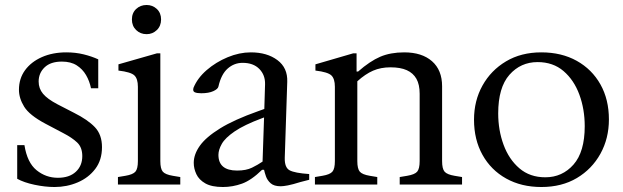

<svg xmlns="http://www.w3.org/2000/svg" viewBox="-20 -740 2498 770"><path d="M199 10Q161 10 118.5 1Q76 -8 49 -23V-158H78Q89 -88 126.5 -57.5Q164 -27 212 -27Q258 -27 284 -51Q310 -75 310 -114Q310 -149 289.5 -168.5Q269 -188 234 -206L162 -244Q98 -278 77 -312Q56 -346 56 -380Q56 -425 80.5 -458.5Q105 -492 148 -511Q191 -530 246 -530Q283 -530 315.5 -522Q348 -514 374 -502V-386H345Q339 -415 325 -439Q311 -463 287.5 -478Q264 -493 228 -493Q183 -493 159 -470Q135 -447 135 -413Q135 -385 152.5 -364Q170 -343 210 -322L276 -288Q332 -260 360.5 -230Q389 -200 389 -150Q389 -98 362 -62.5Q335 -27 291.5 -8.5Q248 10 199 10Z M453 0V-30L483 -35Q513 -40 523 -51.5Q533 -63 533 -94V-392Q533 -424 519 -437.5Q505 -451 455 -457V-482L609 -526H623V-94Q623 -63 633 -51.5Q643 -40 673 -35L703 -30V0ZM568 -603Q543 -603 526 -619.5Q509 -636 509 -662Q509 -688 526 -704Q543 -720 568 -720Q592 -720 609 -704Q626 -688 626 -662Q626 -636 609 -619.5Q592 -603 568 -603Z M874 10Q829 10 803.5 -4.5Q778 -19 767.5 -41.5Q757 -64 757 -87Q757 -121 781.5 -155.5Q806 -190 862.5 -225Q919 -260 1015 -294L1040 -303L1043 -402Q1044 -439 1020 -463.5Q996 -488 953 -488Q919 -488 893 -465Q867 -442 856 -393Q854 -383 835.5 -374.5Q817 -366 787 -366Q770 -366 761 -370Q752 -374 756 -388Q772 -427 809 -459Q846 -491 893 -510.5Q940 -530 986 -530Q1051 -530 1092.5 -499Q1134 -468 1132 -412L1122 -107Q1121 -68 1141.5 -57Q1162 -46 1220 -42V-19L1185 -10Q1153 0 1134.5 3.5Q1116 7 1106 7Q1079 7 1065.5 -5Q1052 -17 1046.5 -33Q1041 -49 1039 -59H1031Q988 -17 950.5 -3.5Q913 10 874 10ZM931 -56Q967 -56 990.5 -67.5Q1014 -79 1033 -92L1039 -269L1031 -266Q959 -239 921 -213Q883 -187 869.5 -163Q856 -139 856 -119Q856 -56 931 -56Z M1243 0V-30L1273 -35Q1303 -40 1313 -51.5Q1323 -63 1323 -94V-392Q1323 -424 1309 -437.5Q1295 -451 1245 -457V-482L1396 -526H1410V-453H1416Q1464 -495 1505 -512.5Q1546 -530 1601 -530Q1672 -530 1712.5 -494.5Q1753 -459 1753 -394V-94Q1753 -63 1763 -51.5Q1773 -40 1803 -35L1833 -30V0H1583V-30L1613 -35Q1643 -40 1653 -51.5Q1663 -63 1663 -94V-364Q1663 -401 1650 -424Q1637 -447 1611.5 -458.5Q1586 -470 1546 -470Q1507 -470 1476 -456.5Q1445 -443 1413 -414V-94Q1413 -63 1423 -51.5Q1433 -40 1463 -35L1493 -30V0Z M2151 10Q2071 10 2010 -24Q1949 -58 1915 -119Q1881 -180 1881 -260Q1881 -336 1915 -397Q1949 -458 2009.5 -494Q2070 -530 2151 -530Q2232 -530 2293 -496Q2354 -462 2388 -401.5Q2422 -341 2422 -261Q2422 -185 2388 -123.5Q2354 -62 2293.5 -26Q2233 10 2151 10ZM2167 -29Q2235 -29 2280 -80Q2325 -131 2325 -234Q2325 -302 2303.5 -360.5Q2282 -419 2240 -455Q2198 -491 2136 -491Q2068 -491 2023 -440Q1978 -389 1978 -285Q1978 -218 1999.5 -159.5Q2021 -101 2063 -65Q2105 -29 2167 -29Z"/></svg>

Font: Hedvig Letters Serif 24pt 24pt
Style: Regular
Weight: 400
Version: Version 1.000